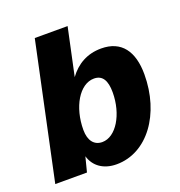

<svg xmlns="http://www.w3.org/2000/svg" viewBox="-130 -821 888 945"><g transform="rotate(-20 314.0 -349.0)"><path d="M322 12C483 12 601 -150 601 -358C601 -478 550 -550 444 -550C370 -550 314 -517 274 -462L327 -710H155L4 0H170L190 -78C206 -22 254 12 322 12ZM293 -115C251 -115 225 -146 225 -203C225 -322 284 -423 360 -423C405 -423 424 -389 424 -328C424 -213 365 -115 293 -115Z"/></g></svg>

Font: Geist ExtraBold
Style: Italic
Weight: 800
Italic angle: -12°
Designer: Basement.studio, Andrés Briganti, Mateo Zaragoza
Foundry: Basement.studio, Vercel, Andrés Briganti, Guido Ferreyra, Mateo Zaragoza
Version: Version 1.500